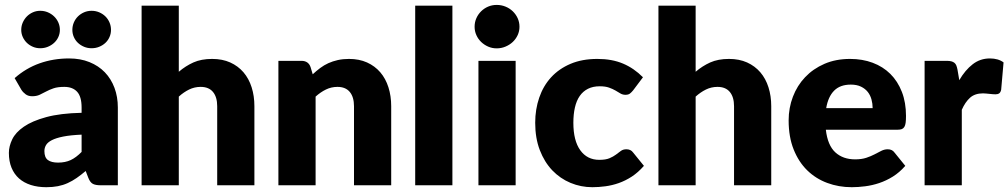

<svg xmlns="http://www.w3.org/2000/svg" viewBox="-20 -772 4202 800"><path d="M17 0ZM400 0Q378 0 366.8 -6Q355.5 -12 348 -31L337 -59.5Q317.5 -43 299.5 -30.5Q281.5 -18 262.2 -9.2Q243 -0.5 221.2 3.8Q199.5 8 173 8Q137.5 8 108.5 -1.2Q79.5 -10.5 59.2 -28.5Q39 -46.5 28 -73.2Q17 -100 17 -135Q17 -162.5 31 -191.5Q45 -220.5 79.5 -244.2Q114 -268 172.5 -284Q231 -300 320 -302V-324Q320 -369.5 301.2 -389.8Q282.5 -410 248 -410Q220.5 -410 203 -404Q185.5 -398 171.8 -390.5Q158 -383 145 -377Q132 -371 114 -371Q98 -371 87 -379Q76 -387 69 -398L41 -446.5Q88 -488 145.2 -508.2Q202.5 -528.5 268 -528.5Q315 -528.5 352.8 -513.2Q390.5 -498 416.8 -470.8Q443 -443.5 457 -406Q471 -368.5 471 -324V0ZM222 -94.5Q252 -94.5 274.5 -105Q297 -115.5 320 -139V-211Q273.5 -209 243.5 -203Q213.5 -197 196 -188Q178.5 -179 171.8 -167.5Q165 -156 165 -142.5Q165 -116 179.5 -105.2Q194 -94.5 222 -94.5ZM229.5 -647.5Q229.5 -631.5 223 -617.5Q216.5 -603.5 205.2 -593.2Q194 -583 179.2 -577Q164.5 -571 147.5 -571Q131.5 -571 117.2 -577Q103 -583 92.2 -593.2Q81.5 -603.5 75 -617.5Q68.5 -631.5 68.5 -647.5Q68.5 -664 75 -678.5Q81.5 -693 92.2 -703.8Q103 -714.5 117.2 -720.8Q131.5 -727 147.5 -727Q164.5 -727 179.2 -720.8Q194 -714.5 205.2 -703.8Q216.5 -693 223 -678.5Q229.5 -664 229.5 -647.5ZM442.5 -647.5Q442.5 -631.5 436.2 -617.5Q430 -603.5 419 -593.2Q408 -583 393.2 -577Q378.5 -571 361.5 -571Q345 -571 330.5 -577Q316 -583 305 -593.2Q294 -603.5 287.8 -617.5Q281.5 -631.5 281.5 -647.5Q281.5 -664 287.8 -678.5Q294 -693 305 -703.8Q316 -714.5 330.5 -720.8Q345 -727 361.5 -727Q378.5 -727 393.2 -720.8Q408 -714.5 419 -703.8Q430 -693 436.2 -678.5Q442.5 -664 442.5 -647.5Z M570 0V-748.5H725V-473Q753 -497 785.8 -511.8Q818.5 -526.5 864 -526.5Q906.5 -526.5 939.2 -511.8Q972 -497 994.5 -470.8Q1017 -444.5 1028.5 -408.2Q1040 -372 1040 -329.5V0H885V-329.5Q885 -367.5 867.5 -388.8Q850 -410 816 -410Q790.5 -410 768 -399Q745.5 -388 725 -369.5V0Z M1140 0V-518.5H1236Q1265 -518.5 1274 -492.5L1283 -462.5Q1298 -476.5 1314 -488.5Q1330 -500.5 1348.2 -508.8Q1366.5 -517 1387.8 -521.8Q1409 -526.5 1434 -526.5Q1476.5 -526.5 1509.2 -511.8Q1542 -497 1564.5 -470.8Q1587 -444.5 1598.5 -408.2Q1610 -372 1610 -329.5V0H1455V-329.5Q1455 -367.5 1437.5 -388.8Q1420 -410 1386 -410Q1360.5 -410 1338 -399Q1315.5 -388 1295 -369.5V0Z M1865 -748.5V0H1710V-748.5Z M2128.5 -518.5V0H1973.5V-518.5ZM2144.5 -660.5Q2144.5 -642 2137 -625.8Q2129.5 -609.5 2116.5 -597.2Q2103.5 -585 2086.2 -577.8Q2069 -570.5 2049.5 -570.5Q2030.5 -570.5 2014 -577.8Q1997.5 -585 1984.8 -597.2Q1972 -609.5 1964.8 -625.8Q1957.5 -642 1957.5 -660.5Q1957.5 -679.5 1964.8 -696Q1972 -712.5 1984.8 -725Q1997.5 -737.5 2014 -744.5Q2030.5 -751.5 2049.5 -751.5Q2069 -751.5 2086.2 -744.5Q2103.5 -737.5 2116.5 -725Q2129.5 -712.5 2137 -696Q2144.5 -679.5 2144.5 -660.5Z M2618 -395.5Q2611 -387 2604.5 -382Q2598 -377 2586 -377Q2574.5 -377 2565.2 -382.5Q2556 -388 2544.5 -394.8Q2533 -401.5 2517.5 -407Q2502 -412.5 2479 -412.5Q2450.5 -412.5 2429.8 -402Q2409 -391.5 2395.5 -372Q2382 -352.5 2375.5 -324.2Q2369 -296 2369 -260.5Q2369 -186 2397.8 -146Q2426.5 -106 2477 -106Q2504 -106 2519.8 -112.8Q2535.5 -119.5 2546.5 -127.8Q2557.5 -136 2566.8 -143Q2576 -150 2590 -150Q2608.5 -150 2618 -136.5L2663 -81Q2639 -53.5 2612.5 -36.2Q2586 -19 2558.2 -9.2Q2530.5 0.5 2502.5 4.2Q2474.5 8 2448 8Q2400.5 8 2357.2 -10Q2314 -28 2281.2 -62.2Q2248.5 -96.5 2229.2 -146.5Q2210 -196.5 2210 -260.5Q2210 -316.5 2226.8 -365.2Q2243.5 -414 2276.2 -449.8Q2309 -485.5 2357.2 -506Q2405.5 -526.5 2469 -526.5Q2530 -526.5 2576 -507Q2622 -487.5 2659 -450Z M2723.5 0V-748.5H2878.5V-473Q2906.5 -497 2939.2 -511.8Q2972 -526.5 3017.5 -526.5Q3060 -526.5 3092.8 -511.8Q3125.5 -497 3148 -470.8Q3170.5 -444.5 3182 -408.2Q3193.5 -372 3193.5 -329.5V0H3038.5V-329.5Q3038.5 -367.5 3021 -388.8Q3003.5 -410 2969.5 -410Q2944 -410 2921.5 -399Q2899 -388 2878.5 -369.5V0Z M3522 -526.5Q3573.5 -526.5 3616.2 -510.5Q3659 -494.5 3689.8 -464Q3720.5 -433.5 3737.8 -389.2Q3755 -345 3755 -289Q3755 -271.5 3753.5 -260.5Q3752 -249.5 3748 -243Q3744 -236.5 3737.2 -234Q3730.5 -231.5 3720 -231.5H3421Q3428.5 -166.5 3460.5 -137.2Q3492.5 -108 3543 -108Q3570 -108 3589.5 -114.5Q3609 -121 3624.2 -129Q3639.5 -137 3652.2 -143.5Q3665 -150 3679 -150Q3697.5 -150 3707 -136.5L3752 -81Q3728 -53.5 3700.2 -36.2Q3672.5 -19 3643.2 -9.2Q3614 0.5 3584.8 4.2Q3555.5 8 3529 8Q3474.5 8 3426.8 -9.8Q3379 -27.5 3343.2 -62.5Q3307.5 -97.5 3286.8 -149.5Q3266 -201.5 3266 -270.5Q3266 -322.5 3283.8 -369Q3301.5 -415.5 3334.8 -450.5Q3368 -485.5 3415.2 -506Q3462.5 -526.5 3522 -526.5ZM3525 -419.5Q3480.5 -419.5 3455.5 -394.2Q3430.5 -369 3422.5 -321.5H3616Q3616 -340 3611.2 -357.5Q3606.5 -375 3595.8 -388.8Q3585 -402.5 3567.5 -411Q3550 -419.5 3525 -419.5Z M3832.5 0V-518.5H3924.5Q3936 -518.5 3943.8 -516.5Q3951.5 -514.5 3956.8 -510.2Q3962 -506 3964.8 -499Q3967.5 -492 3969.5 -482L3977 -438Q4001.5 -480 4032.8 -504.2Q4064 -528.5 4104.5 -528.5Q4139.5 -528.5 4161.5 -512L4151.5 -398Q4149 -387 4143.2 -383Q4137.5 -379 4127.5 -379Q4123.5 -379 4117 -379.5Q4110.5 -380 4103.5 -380.8Q4096.5 -381.5 4089.2 -382.2Q4082 -383 4076 -383Q4042 -383 4021.8 -364.8Q4001.5 -346.5 3987.5 -314.5V0Z"/></svg>

Font: Lato Black
Style: Regular
Weight: 900
Designer: Lukasz Dziedzic
Foundry: tyPoland Lukasz Dziedzic
Version: Version 2.007; 2014-02-27